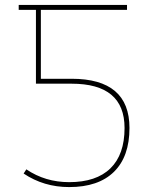

<svg xmlns="http://www.w3.org/2000/svg" viewBox="-20 -750 602 780"><path d="M496 -710H146V-430H271Q506 -430 506 -230Q506 -114 443 -52Q380 10 261 10Q158 10 76 -45L87 -62Q164 -10 261 -10Q371 -10 428.5 -66Q486 -122 486 -230Q486 -410 271 -410H126V-710H56V-730H496Z"/></svg>

Font: M PLUS 1p Thin
Style: Regular
Weight: 250
Version: Version 1.062